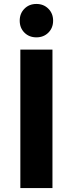

<svg xmlns="http://www.w3.org/2000/svg" viewBox="-20 -951 368 971"><path d="M82.9 0V-700H245.3V0ZM164.1 -762.1Q127.4 -762.1 103.6 -785.9Q79.7 -809.8 79.7 -846.5Q79.7 -882.9 103.6 -906.9Q127.4 -931 164.1 -931Q200.6 -931 224.6 -906.9Q248.6 -882.9 248.6 -846.5Q248.6 -809.8 224.6 -785.9Q200.6 -762.1 164.1 -762.1Z"/></svg>

Font: Montserrat Thin
Style: Regular
Weight: 100
Designer: Julieta Ulanovsky
Foundry: Julieta Ulanovsky
Version: Version 9.000